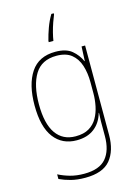

<svg xmlns="http://www.w3.org/2000/svg" viewBox="-146 -932 815 1155"><g transform="rotate(-15 262.0 -354.5)"><path d="M258 -631Q324 -631 359.5 -601.5Q395 -572 413 -531H415L419 -621H441V-64Q441 34 394 91Q347 148 237 148Q187 148 148.5 138Q110 128 78 113V84Q111 101 150 112Q189 123 237 123Q332 123 373.5 74Q415 25 415 -64V-108Q415 -135 415 -156.5Q415 -178 417 -208H415Q399 -150 356 -116.5Q313 -83 246 -83Q156 -83 105 -150Q54 -217 54 -351Q54 -481 104 -556Q154 -631 258 -631ZM258 -606Q165 -606 123 -537.5Q81 -469 81 -351Q81 -230 123.5 -169Q166 -108 246 -108Q297 -108 329.5 -127.5Q362 -147 380.5 -179.5Q399 -212 407 -251.5Q415 -291 415 -330V-400Q415 -457 400 -504Q385 -551 351 -578.5Q317 -606 258 -606ZM309 -850Q302 -834 292 -805.5Q282 -777 274.5 -747.5Q267 -718 264 -697H235V-705Q244 -742 258.5 -782Q273 -822 294 -857H309Z"/></g></svg>

Font: Noto Sans Telugu UI SemiCondensed Thin
Style: Regular
Weight: 100
Width: 4
Designer: Jelle Bosma - Monotype Design Team
Foundry: Monotype Imaging Inc.
Version: Version 2.005; ttfautohint (v1.8.4.7-5d5b)